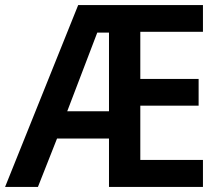

<svg xmlns="http://www.w3.org/2000/svg" viewBox="-21 -734 870 754"><path d="M776 0H407V-190H203L128 0H-1L286 -714H776V-609H530V-424H759V-319H530V-106H776ZM243 -297H407V-606H361Z"/></svg>

Font: Noto Sans SemiCondensed SemiBold
Style: Regular
Weight: 600
Width: 4
Designer: Monotype Design Team
Foundry: Monotype Imaging Inc.
Version: Version 2.013; ttfautohint (v1.8.4.7-5d5b)